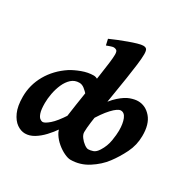

<svg xmlns="http://www.w3.org/2000/svg" viewBox="-169 -902 1072 1082"><g transform="rotate(30 367.5 -361.0)"><path d="M415.5 -154.3Q415.5 -138.2 428 -121.3Q440.4 -104.5 456.5 -92.8Q472.7 -81.1 482.9 -81.1Q496.1 -81.1 513.4 -86.7Q530.8 -92.3 545.9 -116.7Q568.4 -152.3 575 -192.9Q581.5 -233.4 581.5 -258.8Q581.5 -304.7 569.6 -333.7Q557.6 -362.8 534.2 -362.8Q514.2 -362.8 480 -325.9Q445.8 -289.1 410.2 -226.6L402.3 -311.5Q444.3 -375 479.2 -406Q514.2 -437 542.5 -447Q570.8 -457 591.8 -457Q641.1 -457 676.3 -416Q711.4 -375 710.4 -297.9Q710 -238.8 684.1 -186.5Q658.2 -134.3 626 -91.8Q593.3 -47.9 540.3 -13.9Q487.3 20 425.8 20Q409.2 20 384.8 8.5Q360.4 -2.9 336.7 -22.7Q313 -42.5 297.1 -67.6Q281.2 -92.8 281.2 -120.6Q281.2 -138.2 286.1 -176Q291 -213.9 298.6 -263.4Q306.2 -313 314.5 -366.7Q322.8 -420.4 330.3 -470.7Q337.9 -521 342.8 -560.1Q347.7 -599.1 347.7 -618.2Q347.7 -640.6 339.1 -645.8Q330.6 -650.9 321.8 -650.9Q314.5 -650.9 300 -645.8Q285.6 -640.6 277.3 -637.7L268.6 -676.3Q289.1 -685.5 316.9 -696.8Q344.7 -708 373.5 -718.5Q402.3 -729 425.5 -735.6Q448.7 -742.2 460.4 -742.2Q477.5 -742.2 483.4 -733.4Q489.3 -724.6 489.3 -702.1Q489.3 -676.8 483.9 -633.3Q478.5 -589.8 470.2 -536.1Q461.9 -482.4 452.4 -425.5Q442.9 -368.7 434.6 -315.4Q426.3 -262.2 420.9 -220Q415.5 -177.7 415.5 -154.3ZM431.2 -386.2Q417.5 -377 405.3 -355.5Q393.1 -334 382.8 -315.7Q372.6 -297.4 363.8 -297.4Q355 -297.4 343.3 -310.1Q331.5 -322.8 317.4 -339.4Q303.2 -356 287.1 -368.7Q271 -381.3 253.4 -381.3Q223.6 -381.3 202.4 -362.1Q181.2 -342.8 167.7 -312.3Q154.3 -281.7 147.9 -247.8Q141.6 -213.9 141.6 -185.1Q141.6 -143.1 148.7 -121.8Q155.8 -100.6 165.8 -93.3Q175.8 -85.9 183.6 -85.9Q197.8 -85.9 226.1 -110.4Q254.4 -134.8 291.5 -191.9L289.6 -101.6Q268.1 -69.8 241.9 -42Q215.8 -14.2 187.3 2.9Q158.7 20 129.9 20Q103 20 76.9 2Q50.8 -16.1 33.4 -54.7Q16.1 -93.3 16.1 -153.8Q16.1 -231 54.4 -298.1Q92.8 -365.2 162.1 -411.1Q189.5 -428.2 228 -442.6Q266.6 -457 303.7 -457Q317.9 -457 335.4 -445.8Q353 -434.6 371.1 -420.2Q389.2 -405.8 405 -395.3Q420.9 -384.8 431.2 -386.2Z"/></g></svg>

Font: Gentium Book Plus
Style: Bold Italic
Weight: 700
Italic angle: -8°
Designer: Victor Gaultney, Annie Olsen, Iska Routamaa, Becca Hirsbrunner
Foundry: SIL International
Version: Version 6.101